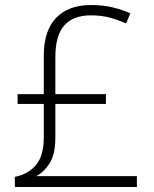

<svg xmlns="http://www.w3.org/2000/svg" viewBox="-20 -743 611 763"><path d="M341 -723Q390 -723 428.5 -713.5Q467 -704 498 -690L481 -650Q449 -664 416 -673Q383 -682 341 -682Q271 -682 235.5 -642Q200 -602 200 -516V-369H401V-330H200V-197Q200 -131 178 -95.5Q156 -60 124 -43H524V0H39V-40Q93 -51 123.5 -88Q154 -125 154 -196V-330H50V-369H154V-522Q154 -621 203 -672Q252 -723 341 -723Z"/></svg>

Font: Noto Sans Thaana ExtraLight
Style: Regular
Weight: 200
Designer: David Williams
Foundry: Google Inc.
Version: Version 3.001; ttfautohint (v1.8.4.7-5d5b)